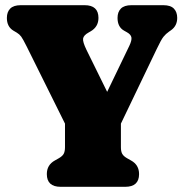

<svg xmlns="http://www.w3.org/2000/svg" viewBox="-20 -720 710 740"><path d="M516 -49Q516 0 462.5 0H214Q160.5 0 160.5 -49Q160.5 -84.5 191.5 -101.5L206.5 -110Q220.5 -118 225.5 -127.2Q230.5 -136.5 230.5 -153V-243.5L82.5 -541.5Q68.5 -569.5 61.8 -578.8Q55 -588 45 -594L31.5 -602Q6.5 -617 6.5 -651Q6.5 -674 19.5 -687Q32.5 -700 60 -700H306Q359.5 -700 359.5 -651Q359.5 -616.5 329 -599L322 -595Q302 -584 300.2 -571.2Q298.5 -558.5 313 -528.5L393 -366L478.5 -543.5Q488.5 -564.5 486.5 -575.8Q484.5 -587 469.5 -595.5L458 -602Q433 -616 433 -651Q433 -674 446 -687Q459 -700 486.5 -700H609.5Q637.5 -700 650.2 -686.8Q663 -673.5 663 -651Q663 -620 638.5 -603L632 -598.5Q619 -589.5 610 -578.2Q601 -567 583.5 -530L446 -243.5V-153Q446 -136.5 451 -127.2Q456 -118 470 -110L485 -101.5Q516 -84.5 516 -49Z"/></svg>

Font: Fraunces 144pt SuperSoft Black
Style: Regular
Weight: 900
Version: Version 1.000;[b76b70a41]